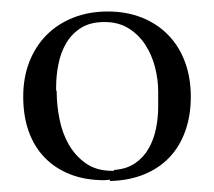

<svg xmlns="http://www.w3.org/2000/svg" viewBox="-20 -617 378 339"><path d="M164.6 -298.8Q130.4 -298.8 103.8 -309.3Q77.1 -319.8 58.6 -339.1Q40 -358.4 30.5 -385.5Q21 -412.6 21 -446.3Q21 -480 31.7 -507.6Q42.5 -535.2 62 -554.9Q81.5 -574.7 109.1 -585.7Q136.7 -596.7 170.4 -596.7Q203.6 -596.7 231 -585.7Q258.3 -574.7 277.3 -554.9Q296.4 -535.2 306.6 -507.6Q316.9 -480 316.9 -446.3Q316.9 -412.6 307.1 -385.5Q297.4 -358.4 279.1 -339.1Q260.7 -319.8 234.4 -309.1Q208 -298.3 174.3 -297.4V-299.3Q173.3 -299.8 169.4 -299.3Q165.5 -298.8 164.6 -298.8ZM181.2 -316.9Q203.1 -318.4 218.3 -328.6Q233.4 -338.9 242.4 -354.7Q251.5 -370.6 255.4 -389.9Q259.3 -409.2 259.3 -428.2V-455.1Q259.3 -476.6 253.7 -498.5Q248 -520.5 236.3 -538.3Q224.6 -556.2 206.8 -567.1Q189 -578.1 164.6 -578.1Q139.6 -578.1 123.3 -567.9Q106.9 -557.6 97.2 -541.3Q87.4 -524.9 83.3 -504.4Q79.1 -483.9 79.1 -463.4V-458L80.1 -455.1Q80.1 -431.6 85 -407Q89.8 -382.3 101.3 -362.1Q112.8 -341.8 131.6 -328.6Q150.4 -315.4 177.7 -315.4H181.2Z"/></svg>

Font: AKL 022
Style: Regular
Weight: 400
Designer: AKL
Foundry: AKL
Version: Version 2.053;August 19, 2024;FontCreator 13.0.0.2675 64-bit